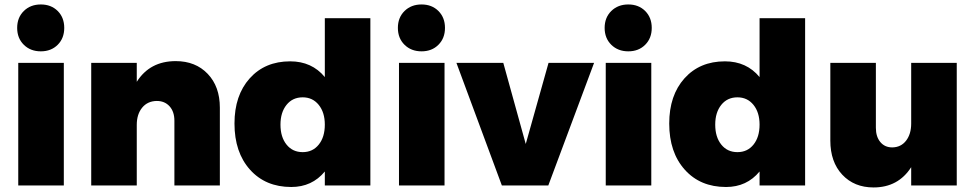

<svg xmlns="http://www.w3.org/2000/svg" viewBox="-20 -823 4327 852"><path d="M85.7 -774.2Q115.2 -803.2 161.1 -803.2Q207 -803.2 236.1 -774.2Q265.1 -745.1 265.1 -699.2Q265.1 -653.3 236.1 -624.3Q207 -595.2 161.1 -595.2Q115.2 -595.2 85.7 -624.3Q56.2 -653.3 56.2 -699.2Q56.2 -745.1 85.7 -774.2ZM61 -543.9H263.2V0H61Z M759.8 -551.8Q847.7 -551.8 901.6 -495.4Q955.6 -439 955.6 -345.2V0H753.9V-287.1Q753.9 -327.6 732.4 -351.3Q710.9 -375 675.8 -375Q634.8 -374.5 610.8 -345.2Q586.9 -315.9 586.9 -269V0H384.8V-543.9H586.9V-460Q645 -551.8 759.8 -551.8Z M1421.4 -742.2H1623.5V0H1421.4V-62Q1364.7 6.8 1272.5 6.8Q1158.2 6.8 1089.4 -70.1Q1020.5 -147 1020.5 -274.9Q1020.5 -399.9 1088.1 -475.3Q1155.8 -550.8 1267.6 -550.8Q1363.8 -550.8 1421.4 -481ZM1323.2 -147.9Q1367.7 -147.9 1394.5 -181.4Q1421.4 -214.8 1421.4 -270Q1421.4 -324.2 1394.3 -357.7Q1367.2 -391.1 1323.2 -391.1Q1278.3 -391.1 1251.5 -357.7Q1224.6 -324.2 1224.6 -270Q1224.6 -214.8 1251.5 -181.4Q1278.3 -147.9 1323.2 -147.9Z M1775.1 -774.2Q1804.7 -803.2 1850.6 -803.2Q1896.5 -803.2 1925.5 -774.2Q1954.6 -745.1 1954.6 -699.2Q1954.6 -653.3 1925.5 -624.3Q1896.5 -595.2 1850.6 -595.2Q1804.7 -595.2 1775.1 -624.3Q1745.6 -653.3 1745.6 -699.2Q1745.6 -745.1 1775.1 -774.2ZM1750.5 -543.9H1952.6V0H1750.5Z M2005.4 -543.9H2213.4L2313 -184.1L2414.1 -543.9H2616.2L2413.1 0H2207Z M2692.6 -774.2Q2722.2 -803.2 2768.1 -803.2Q2814 -803.2 2843 -774.2Q2872.1 -745.1 2872.1 -699.2Q2872.1 -653.3 2843 -624.3Q2814 -595.2 2768.1 -595.2Q2722.2 -595.2 2692.6 -624.3Q2663.1 -653.3 2663.1 -699.2Q2663.1 -745.1 2692.6 -774.2ZM2668 -543.9H2870.1V0H2668Z M3350.6 -742.2H3552.7V0H3350.6V-62Q3293.9 6.8 3201.7 6.8Q3087.4 6.8 3018.6 -70.1Q2949.7 -147 2949.7 -274.9Q2949.7 -399.9 3017.3 -475.3Q3085 -550.8 3196.8 -550.8Q3293 -550.8 3350.6 -481ZM3252.4 -147.9Q3296.9 -147.9 3323.7 -181.4Q3350.6 -214.8 3350.6 -270Q3350.6 -324.2 3323.5 -357.7Q3296.4 -391.1 3252.4 -391.1Q3207.5 -391.1 3180.7 -357.7Q3153.8 -324.2 3153.8 -270Q3153.8 -214.8 3180.7 -181.4Q3207.5 -147.9 3252.4 -147.9Z M4023.4 -543.9H4225.6V0H4023.4V-81.1Q3965.8 8.8 3856.4 8.8Q3770.5 8.8 3717.5 -47.9Q3664.6 -104.5 3664.6 -199.2V-543.9H3866.7V-255.9Q3866.7 -216.3 3886.5 -192.6Q3906.2 -168.9 3939.5 -168.9Q3978 -169.4 4000.7 -198.7Q4023.4 -228 4023.4 -274.9Z"/></svg>

Font: Montserrat arm ExtraBold
Style: Regular
Weight: 800
Designer: Julieta Ulanovsky
Foundry: Julieta Ulanovsky
Version: Version 6.000;PS 006.000;hotconv 1.0.88;makeotf.lib2.5.64775